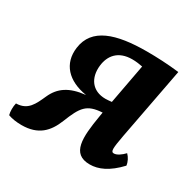

<svg xmlns="http://www.w3.org/2000/svg" viewBox="-130 -589 733 721"><g transform="rotate(30 236.5 -228.5)"><path d="M440 -98C427 -84 410 -72 397 -72C383 -72 384 -87 395 -147L454 -458C404 -464 354 -466 314 -466C180 -466 90 -437 78 -346C68 -272 115 -223 197 -210C128 -203 91 -177 70 -130C51 -88 36 -52 -15 -51C-19 -36 -19 -13 -15 0C1 6 22 9 43 9C116 9 150 -28 172 -83C201 -156 217 -180 284 -184L281 -166C264 -65 259 9 339 9C376 9 416 -8 461 -56C459 -72 451 -87 440 -98ZM187 -331C192 -376 219 -413 281 -413C295 -413 312 -411 326 -408L294 -236C284 -235 274 -234 267 -234C209 -234 181 -276 187 -331Z"/></g></svg>

Font: Vollkorn Semibold
Style: Italic
Weight: 600
Italic angle: -11°
Designer: Friedrich Althausen
Foundry: Friedrich Althausen
Version: Version 4.015;PS 004.015;hotconv 1.0.88;makeotf.lib2.5.64775